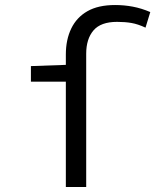

<svg xmlns="http://www.w3.org/2000/svg" viewBox="-20 -744 640 764"><path d="M242 0V-527Q242 -586 263.5 -630.5Q285 -675 328 -699.5Q371 -724 438 -724Q474 -724 508.5 -717.5Q543 -711 578 -696L559 -634Q529 -648 503.5 -652.5Q478 -657 446 -657Q381 -657 352 -623Q323 -589 323 -530V0ZM103 -419V-481L245 -486H294V-419Z"/></svg>

Font: Source Code Pro
Style: Regular
Weight: 400
Monospace: yes
Designer: Paul D. Hunt, Teo Tuominen
Foundry: Adobe Systems Incorporated
Version: Version 1.018;hotconv 1.0.116;makeotfexe 2.5.65601